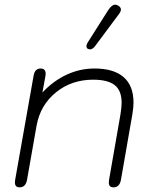

<svg xmlns="http://www.w3.org/2000/svg" viewBox="-20 -794 659 824"><path d="M44 -11Q44 -18 45 -22L124 -468Q129 -500 154 -500Q176 -500 176 -477L175 -468L162 -397Q209 -447 266 -473.5Q323 -500 386 -500Q468 -500 510.5 -463Q553 -426 553 -354Q553 -333 548 -303L499 -22Q493 10 467 10Q447 10 447 -11Q447 -18 448 -22L497 -303Q502 -335 502 -353Q502 -405 472.5 -428.5Q443 -452 380 -452Q287 -452 220 -397.5Q153 -343 137 -255L96 -22Q90 10 64 10Q44 10 44 -11ZM351 -596Q351 -603 356 -611L444 -750Q460 -774 474 -774Q480 -774 487 -770Q499 -763 499 -753Q499 -745 490 -733L388 -596Q377 -582 366 -582Q364 -582 358 -584Q351 -587 351 -596Z"/></svg>

Font: Kodchasan ExtraLight
Style: Italic
Weight: 275
Italic angle: -10°
Version: Version 1.000; ttfautohint (v1.6)